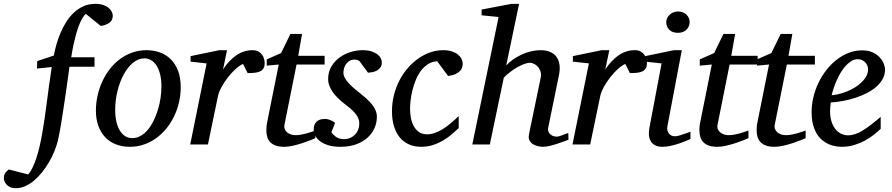

<svg xmlns="http://www.w3.org/2000/svg" viewBox="-150 -757 4674 1006"><path d="M440.9 -674.8Q440.9 -650.9 423.3 -637.9Q405.8 -625 377.9 -621.1L299.8 -684.1Q289.1 -675.3 279.8 -658.7Q270.5 -642.1 262.7 -621.1Q254.9 -600.1 248.3 -576.4Q241.7 -552.7 236.8 -530.5Q231.9 -508.3 228.5 -489Q225.1 -469.7 223.1 -457H345.2V-407.2H213.9Q212.4 -396 208.7 -368.2Q205.1 -340.3 199.7 -303.7Q194.3 -267.1 188.2 -225.3Q182.1 -183.6 176 -144.8Q169.9 -106 164.1 -73.2Q158.2 -40.5 153.8 -22Q147 5.9 135 35.4Q123 64.9 106.7 92.8Q90.3 120.6 70.6 145.5Q50.8 170.4 28.6 189Q6.3 207.5 -17.8 218.3Q-42 229 -66.9 229Q-85.9 229 -98.4 222.7Q-110.8 216.3 -117.7 207.8Q-124.5 199.2 -127.2 191.2Q-129.9 183.1 -129.9 179.2Q-129.9 160.2 -122.6 149.7Q-115.2 139.2 -104 130.9L-2 157.2Q11.2 141.1 22.2 117.7Q33.2 94.2 42.2 65.9Q51.3 37.6 58.6 5.1Q65.9 -27.3 71.8 -62Q84.5 -132.8 95.2 -220Q106 -307.1 121.1 -405.8L43.9 -397.9L44.9 -437L131.8 -465.8Q136.7 -492.2 145.3 -522.7Q153.8 -553.2 166.5 -583.3Q179.2 -613.3 196.5 -641.1Q213.9 -668.9 236.3 -690.2Q258.8 -711.4 286.9 -724.1Q314.9 -736.8 349.1 -736.8Q374.5 -736.8 392.1 -730.5Q409.7 -724.1 420.4 -714.6Q431.2 -705.1 436 -694.3Q440.9 -683.6 440.9 -674.8Z M695.8 -304.2Q695.8 -339.8 689 -367.2Q682.1 -394.5 670.4 -413.1Q658.7 -431.6 642.3 -441.4Q626 -451.2 606.9 -451.2Q574.2 -451.2 546.1 -427.5Q518.1 -403.8 497.6 -365.5Q477.1 -327.1 465.3 -279.1Q453.6 -231 453.6 -182.1Q453.6 -145 460.4 -117.2Q467.3 -89.4 479.5 -70.6Q491.7 -51.8 507.8 -42.5Q523.9 -33.2 543 -33.2Q566.4 -33.2 587.2 -45.2Q607.9 -57.1 624.8 -77.4Q641.6 -97.7 654.8 -124.5Q668 -151.4 677.2 -181.4Q686.5 -211.4 691.2 -243.2Q695.8 -274.9 695.8 -304.2ZM796.9 -299.8Q796.9 -259.3 787.8 -220.5Q778.8 -181.6 762 -147Q745.1 -112.3 721.4 -83.3Q697.8 -54.2 668.2 -33Q638.7 -11.7 604 0.2Q569.3 12.2 530.8 12.2Q489.7 12.2 456.5 -1Q423.3 -14.2 400.4 -38.8Q377.4 -63.5 365 -98.4Q352.5 -133.3 352.5 -176.8Q352.5 -217.3 361.3 -256.6Q370.1 -295.9 386.5 -331.1Q402.8 -366.2 426.3 -396.2Q449.7 -426.3 479.2 -448Q508.8 -469.7 543.7 -481.9Q578.6 -494.1 617.7 -494.1Q653.8 -494.1 686.3 -482.9Q718.8 -471.7 743.4 -447.8Q768.1 -423.8 782.5 -387.2Q796.9 -350.6 796.9 -299.8Z M1236.8 -426.8Q1236.8 -409.2 1230.5 -398.7Q1224.1 -388.2 1212.4 -382.8Q1200.7 -377.4 1184.3 -375.7Q1168 -374 1147.5 -374L1123.5 -421.9Q1105 -414.1 1083.7 -394.8Q1062.5 -375.5 1043.5 -350.8Q1024.4 -326.2 1010.3 -300Q996.1 -273.9 991.7 -252L939.5 0H846.7L932.6 -424.8L848.6 -434.1V-462.9L999.5 -494.1H1039.6L1018.6 -393.1Q1049.3 -440.4 1088.4 -467.3Q1127.4 -494.1 1172.9 -494.1Q1190.9 -494.1 1203.1 -487.5Q1215.3 -481 1222.9 -470.7Q1230.5 -460.4 1233.6 -448.7Q1236.8 -437 1236.8 -426.8Z M1403.8 -418.9 1340.8 -105Q1337.9 -91.8 1341.8 -81.3Q1345.7 -70.8 1354.2 -63.7Q1362.8 -56.6 1374.3 -52.7Q1385.7 -48.8 1398.4 -48.8Q1412.6 -48.8 1427.7 -51.5Q1442.9 -54.2 1456.8 -58.1Q1470.7 -62 1482.7 -66.2Q1494.6 -70.3 1502.4 -73.2V-33.2Q1496.1 -30.3 1478 -22.9Q1460 -15.6 1436.5 -7.8Q1413.1 0 1387.2 6.1Q1361.3 12.2 1339.8 12.2Q1312.5 12.2 1294.4 5.6Q1276.4 -1 1265.6 -12.5Q1254.9 -23.9 1250.2 -39.8Q1245.6 -55.7 1245.6 -74.2Q1245.6 -84 1246.3 -94.2Q1247.1 -104.5 1249.5 -115.2L1310.5 -418.9L1247.6 -413.1V-445.8L1322.8 -479L1371.6 -579.1H1432.6L1412.6 -464.8H1550.8V-418.9Z M1850.6 -431.2Q1850.6 -413.6 1842.8 -403.1Q1835 -392.6 1823.7 -386.7Q1812.5 -380.9 1800 -378.7Q1787.6 -376.5 1778.3 -376L1733.4 -437Q1730.5 -439.5 1724.1 -442.1Q1717.8 -444.8 1708.5 -444.8Q1691.9 -444.8 1680.7 -437.7Q1669.4 -430.7 1662.4 -420.2Q1655.3 -409.7 1652.3 -397.7Q1649.4 -385.7 1649.4 -376Q1649.4 -362.3 1657.2 -348.4Q1665 -334.5 1677.7 -320.6Q1690.4 -306.6 1706.3 -293.2Q1722.2 -279.8 1738.3 -267.1Q1754.9 -253.9 1770.3 -240Q1785.6 -226.1 1797.9 -211.2Q1810.1 -196.3 1817.4 -179.7Q1824.7 -163.1 1824.7 -145Q1824.7 -114.3 1812.3 -85.9Q1799.8 -57.6 1775.6 -35.6Q1751.5 -13.7 1715.6 -0.7Q1679.7 12.2 1633.3 12.2Q1597.2 12.2 1570.8 4.2Q1544.4 -3.9 1527.3 -16.8Q1510.3 -29.8 1502 -46.4Q1493.7 -63 1493.7 -80.1Q1493.7 -104 1508.1 -118.9Q1522.5 -133.8 1553.2 -133.8Q1562.5 -133.8 1570.8 -131.3Q1579.1 -128.9 1585.9 -125.7Q1592.8 -122.6 1597.9 -118.9Q1603 -115.2 1605.5 -112.8L1586.4 -64Q1597.2 -48.8 1613 -38.3Q1628.9 -27.8 1654.3 -27.8Q1669.4 -27.8 1683.6 -33.7Q1697.8 -39.6 1708.7 -50.3Q1719.7 -61 1726.1 -76.4Q1732.4 -91.8 1732.4 -110.8Q1732.4 -126 1726.3 -139.4Q1720.2 -152.8 1709.2 -165.5Q1698.2 -178.2 1683.3 -190.7Q1668.5 -203.1 1650.4 -216.8Q1634.8 -229 1620.4 -243.2Q1606 -257.3 1594.5 -273.2Q1583 -289.1 1576.2 -306.6Q1569.3 -324.2 1569.3 -342.8Q1569.3 -379.4 1585.9 -407.7Q1602.5 -436 1628.7 -455.3Q1654.8 -474.6 1686.8 -484.4Q1718.8 -494.1 1749.5 -494.1Q1777.8 -494.1 1797.1 -487.5Q1816.4 -481 1828.4 -471.4Q1840.3 -461.9 1845.5 -450.9Q1850.6 -439.9 1850.6 -431.2Z M2274.4 -423.8Q2274.4 -414.1 2271.5 -403.8Q2268.6 -393.6 2260 -384.8Q2251.5 -376 2236.6 -368.9Q2221.7 -361.8 2197.8 -358.9L2140.6 -436Q2113.8 -434.6 2092.8 -421.1Q2071.8 -407.7 2055.9 -386.7Q2040 -365.7 2029.1 -339.1Q2018.1 -312.5 2011.2 -285.2Q2004.4 -257.8 2001.5 -231.9Q1998.5 -206.1 1998.5 -186Q1998.5 -161.6 2003.2 -137.9Q2007.8 -114.3 2018.3 -95.5Q2028.8 -76.7 2045.7 -64.9Q2062.5 -53.2 2087.4 -53.2Q2107.4 -53.2 2127.9 -60.3Q2148.4 -67.4 2169.2 -80.1Q2189.9 -92.8 2210.9 -110.4Q2231.9 -127.9 2253.4 -148.9V-85.9Q2237.8 -70.8 2217.8 -53.7Q2197.8 -36.6 2173.3 -22Q2148.9 -7.3 2119.9 2.4Q2090.8 12.2 2057.6 12.2Q2022 12.2 1993.4 -0.2Q1964.8 -12.7 1945.1 -36.4Q1925.3 -60.1 1914.6 -94.7Q1903.8 -129.4 1903.8 -173.8Q1903.8 -218.8 1914.3 -259.8Q1924.8 -300.8 1943.4 -336.4Q1961.9 -372.1 1987.3 -401.1Q2012.7 -430.2 2042.5 -450.9Q2072.3 -471.7 2105.2 -482.9Q2138.2 -494.1 2172.4 -494.1Q2199.2 -494.1 2218.8 -487.3Q2238.3 -480.5 2250.5 -470.2Q2262.7 -460 2268.6 -447.5Q2274.4 -435.1 2274.4 -423.8Z M2828.6 -24.9Q2822.3 -22.5 2806.4 -16.6Q2790.5 -10.7 2771 -4.2Q2751.5 2.4 2731 7.3Q2710.4 12.2 2694.8 12.2Q2685.5 12.2 2671.4 9.5Q2657.2 6.8 2644.8 -0.2Q2632.3 -7.3 2625 -20Q2617.7 -32.7 2621.6 -53.2L2682.6 -348.1Q2687 -367.7 2681.9 -382.8Q2676.8 -397.9 2667.5 -408Q2658.2 -418 2647 -423.1Q2635.7 -428.2 2627.4 -428.2Q2615.7 -428.2 2598.9 -422.4Q2582 -416.5 2563.2 -406.2Q2544.4 -396 2525.4 -381.6Q2506.3 -367.2 2489.7 -350.1L2416.5 0H2324.7L2462.4 -668L2373.5 -676.8V-707L2529.8 -736.8H2569.8L2502.4 -414.1Q2517.6 -430.7 2538.3 -445.3Q2559.1 -460 2582.8 -470.9Q2606.4 -481.9 2632.1 -488Q2657.7 -494.1 2682.6 -494.1Q2710 -494.1 2731 -485.6Q2752 -477.1 2764.9 -460.2Q2777.8 -443.4 2781.5 -418Q2785.2 -392.6 2777.8 -358.9L2722.7 -89.8Q2719.7 -75.7 2724.1 -66.2Q2728.5 -56.6 2736.1 -51Q2743.7 -45.4 2752 -43.2Q2760.3 -41 2764.6 -41Q2778.3 -41 2794.4 -47.9Q2810.5 -54.7 2827.6 -60.1Z M3239.7 -426.8Q3239.7 -409.2 3233.4 -398.7Q3227.1 -388.2 3215.3 -382.8Q3203.6 -377.4 3187.3 -375.7Q3170.9 -374 3150.4 -374L3126.5 -421.9Q3107.9 -414.1 3086.7 -394.8Q3065.4 -375.5 3046.4 -350.8Q3027.3 -326.2 3013.2 -300Q2999 -273.9 2994.6 -252L2942.4 0H2849.6L2935.5 -424.8L2851.6 -434.1V-462.9L3002.4 -494.1H3042.5L3021.5 -393.1Q3052.2 -440.4 3091.3 -467.3Q3130.4 -494.1 3175.8 -494.1Q3193.8 -494.1 3206.1 -487.5Q3218.3 -481 3225.8 -470.7Q3233.4 -460.4 3236.6 -448.7Q3239.7 -437 3239.7 -426.8Z M3467.8 -28.8Q3461.9 -26.4 3446.3 -19.5Q3430.7 -12.7 3409.7 -5.6Q3388.7 1.5 3365.5 6.8Q3342.3 12.2 3321.8 12.2Q3295.9 12.2 3280.8 3.4Q3265.6 -5.4 3258.3 -19.5Q3251 -33.7 3250 -51.3Q3249 -68.8 3252.4 -85.9L3316.4 -424.8L3230.5 -434.1V-462.9L3381.3 -494.1H3422.4L3346.7 -94.2Q3344.7 -84 3346.9 -74.7Q3349.1 -65.4 3354.2 -58.3Q3359.4 -51.3 3367.4 -47.1Q3375.5 -43 3385.7 -43Q3394.5 -43 3406.5 -46.1Q3418.5 -49.3 3430.4 -53.5Q3442.4 -57.6 3452.6 -61.5Q3462.9 -65.4 3467.8 -66.9ZM3463.4 -641.1Q3463.4 -629.9 3459.2 -619.9Q3455.1 -609.9 3447.5 -602.1Q3439.9 -594.2 3428.7 -589.6Q3417.5 -585 3402.8 -585Q3372.1 -585 3356.4 -601.3Q3340.8 -617.7 3340.8 -641.1Q3340.8 -650.9 3345 -660.6Q3349.1 -670.4 3357.2 -678.5Q3365.2 -686.5 3377 -691.7Q3388.7 -696.8 3403.8 -696.8Q3418 -696.8 3429 -691.9Q3439.9 -687 3447.8 -679.2Q3455.6 -671.4 3459.5 -661.4Q3463.4 -651.4 3463.4 -641.1Z M3672.9 -418.9 3609.9 -105Q3606.9 -91.8 3610.8 -81.3Q3614.7 -70.8 3623.3 -63.7Q3631.8 -56.6 3643.3 -52.7Q3654.8 -48.8 3667.5 -48.8Q3681.6 -48.8 3696.8 -51.5Q3711.9 -54.2 3725.8 -58.1Q3739.7 -62 3751.7 -66.2Q3763.7 -70.3 3771.5 -73.2V-33.2Q3765.1 -30.3 3747.1 -22.9Q3729 -15.6 3705.6 -7.8Q3682.1 0 3656.2 6.1Q3630.4 12.2 3608.9 12.2Q3581.5 12.2 3563.5 5.6Q3545.4 -1 3534.7 -12.5Q3523.9 -23.9 3519.3 -39.8Q3514.6 -55.7 3514.6 -74.2Q3514.6 -84 3515.4 -94.2Q3516.1 -104.5 3518.6 -115.2L3579.6 -418.9L3516.6 -413.1V-445.8L3591.8 -479L3640.6 -579.1H3701.7L3681.6 -464.8H3819.8V-418.9Z M3972.7 -418.9 3909.7 -105Q3906.7 -91.8 3910.6 -81.3Q3914.6 -70.8 3923.1 -63.7Q3931.6 -56.6 3943.1 -52.7Q3954.6 -48.8 3967.3 -48.8Q3981.4 -48.8 3996.6 -51.5Q4011.7 -54.2 4025.6 -58.1Q4039.6 -62 4051.5 -66.2Q4063.5 -70.3 4071.3 -73.2V-33.2Q4064.9 -30.3 4046.9 -22.9Q4028.8 -15.6 4005.4 -7.8Q3981.9 0 3956.1 6.1Q3930.2 12.2 3908.7 12.2Q3881.3 12.2 3863.3 5.6Q3845.2 -1 3834.5 -12.5Q3823.7 -23.9 3819.1 -39.8Q3814.5 -55.7 3814.5 -74.2Q3814.5 -84 3815.2 -94.2Q3815.9 -104.5 3818.4 -115.2L3879.4 -418.9L3816.4 -413.1V-445.8L3891.6 -479L3940.4 -579.1H4001.5L3981.4 -464.8H4119.6V-418.9Z M4398.4 -394Q4398.4 -403.8 4394.5 -413.3Q4390.6 -422.9 4383.8 -430.2Q4377 -437.5 4366.7 -442.1Q4356.4 -446.8 4344.2 -446.8Q4327.6 -446.8 4312.5 -438Q4297.4 -429.2 4283.4 -414.6Q4269.5 -399.9 4257.6 -380.9Q4245.6 -361.8 4236.1 -340.8Q4226.6 -319.8 4219.2 -298.3Q4211.9 -276.9 4207.5 -257.8Q4239.3 -260.7 4273.2 -272.5Q4307.1 -284.2 4335 -302.5Q4362.8 -320.8 4380.6 -344.2Q4398.4 -367.7 4398.4 -394ZM4487.3 -393.1Q4487.3 -365.7 4474.6 -342.8Q4461.9 -319.8 4440.2 -301.3Q4418.5 -282.7 4389.9 -268.3Q4361.3 -253.9 4329.8 -243.9Q4298.3 -233.9 4265.6 -227.8Q4232.9 -221.7 4203.1 -220.2Q4201.7 -210.4 4200.4 -196.8Q4199.2 -183.1 4199.2 -173.8Q4199.2 -146.5 4205.8 -123.5Q4212.4 -100.6 4224.9 -83.7Q4237.3 -66.9 4254.9 -57.4Q4272.5 -47.9 4294.4 -47.9Q4328.1 -47.9 4368.7 -72.3Q4409.2 -96.7 4464.4 -145V-82Q4450.2 -68.4 4429.7 -52Q4409.2 -35.6 4383.1 -21.2Q4356.9 -6.8 4326.2 2.7Q4295.4 12.2 4261.2 12.2Q4246.1 12.2 4228.3 9.3Q4210.4 6.3 4192.9 -1.2Q4175.3 -8.8 4158.9 -22Q4142.6 -35.2 4130.1 -55.4Q4117.7 -75.7 4110.1 -103.8Q4102.5 -131.8 4102.5 -169.9Q4102.5 -209.5 4112.1 -248.8Q4121.6 -288.1 4138.9 -324Q4156.2 -359.9 4180.7 -390.9Q4205.1 -421.9 4234.4 -444.6Q4263.7 -467.3 4297.1 -480.2Q4330.6 -493.2 4366.2 -493.2Q4400.9 -493.2 4424.1 -481.7Q4447.3 -470.2 4461.4 -454.1Q4475.6 -438 4481.4 -420.9Q4487.3 -403.8 4487.3 -393.1Z"/></svg>

Font: Charis SIL Am
Style: Italic
Weight: 400
Italic angle: -11°
Foundry: SIL International
Version: Version 5.000